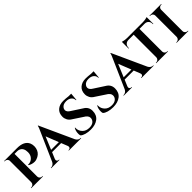

<svg xmlns="http://www.w3.org/2000/svg" viewBox="318 -2105 3503 3503"><g transform="rotate(-45 2070.0 -353.0)"><path d="M609 -413Q575 -335 483 -305Q456 -296 433 -296Q362 -296 306 -333V-343Q381 -341 427 -392Q468 -436 468 -507Q468 -616 392 -648Q368 -658 339 -658H272V-73Q272 -47 291 -28.5Q310 -10 336 -10H349V0H45V-10H58Q84 -10 102.5 -28.5Q121 -47 122 -73V-632Q118 -666 88 -682Q74 -690 58 -690H45V-700H379Q560 -700 611 -585Q627 -547 627 -500.5Q627 -454 609 -413Z M1325 -10H1334V0H1015V-10H1024Q1046 -10 1056.5 -23.5Q1067 -37 1067 -49Q1067 -61 1062 -73L1013 -196H779L727 -73Q722 -60 722 -48.5Q722 -37 732.5 -23.5Q743 -10 766 -10H774V0H560V-10H569Q592 -10 615 -24Q638 -38 653 -66L884 -589Q931 -688 934 -720H943L1240 -68Q1255 -39 1278 -24.5Q1301 -10 1325 -10ZM796 -238H996L899 -484Z M1354 -93Q1354 -165 1385 -216H1394Q1393 -208 1393 -200Q1393 -131 1442.5 -79.5Q1492 -28 1578 -28Q1645 -28 1682.5 -60Q1720 -92 1720 -141Q1720 -200 1640 -244L1466 -359Q1414 -389 1391.5 -431.5Q1369 -474 1369 -518Q1369 -612 1428.5 -663Q1488 -714 1581 -714Q1636 -714 1717 -704H1780L1767 -557H1757Q1757 -609 1718.5 -640.5Q1680 -672 1616 -672Q1538 -672 1503 -624Q1485 -601 1485 -572Q1485 -524 1555 -483L1746 -359Q1836 -307 1836 -206Q1836 -99 1763.5 -42.5Q1691 14 1571 14Q1503 14 1445.5 -2.5Q1388 -19 1361 -47Q1354 -66 1354 -93Z M1932 -93Q1932 -165 1963 -216H1972Q1971 -208 1971 -200Q1971 -131 2020.5 -79.5Q2070 -28 2156 -28Q2223 -28 2260.5 -60Q2298 -92 2298 -141Q2298 -200 2218 -244L2044 -359Q1992 -389 1969.5 -431.5Q1947 -474 1947 -518Q1947 -612 2006.5 -663Q2066 -714 2159 -714Q2214 -714 2295 -704H2358L2345 -557H2335Q2335 -609 2296.5 -640.5Q2258 -672 2194 -672Q2116 -672 2081 -624Q2063 -601 2063 -572Q2063 -524 2133 -483L2324 -359Q2414 -307 2414 -206Q2414 -99 2341.5 -42.5Q2269 14 2149 14Q2081 14 2023.5 -2.5Q1966 -19 1939 -47Q1932 -66 1932 -93Z M3197 -10H3206V0H2887V-10H2896Q2918 -10 2928.5 -23.5Q2939 -37 2939 -49Q2939 -61 2934 -73L2885 -196H2651L2599 -73Q2594 -60 2594 -48.5Q2594 -37 2604.5 -23.5Q2615 -10 2638 -10H2646V0H2432V-10H2441Q2464 -10 2487 -24Q2510 -38 2525 -66L2756 -589Q2803 -688 2806 -720H2815L3112 -68Q3127 -39 3150 -24.5Q3173 -10 3197 -10ZM2668 -238H2868L2771 -484Z M3497 -659V-72Q3498 -46 3516.5 -28Q3535 -10 3561 -10H3573L3574 0H3270V-10H3283Q3308 -10 3326.5 -28Q3345 -46 3347 -71V-659H3212Q3166 -658 3139 -630Q3112 -602 3112 -557V-545H3102V-719Q3116 -713 3152.5 -707Q3189 -701 3220 -701H3623Q3672 -702 3703 -709Q3734 -716 3741 -719V-545H3731V-557Q3731 -602 3704 -630Q3677 -658 3631 -659Z M3809 -10Q3835 -10 3853.5 -28.5Q3872 -47 3873 -73V-628Q3872 -654 3853.5 -672Q3835 -690 3809 -690H3796V-700H4100L4099 -690H4087Q4061 -690 4042 -672Q4023 -654 4023 -628V-73Q4023 -47 4042 -28.5Q4061 -10 4087 -10H4099L4100 0H3796V-10Z"/></g></svg>

Font: Cinzel Decorative
Style: Bold
Weight: 700
Version: Version 1.002;PS 001.002;hotconv 1.0.56;makeotf.lib2.0.21325